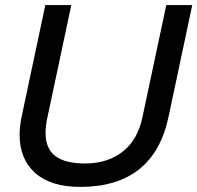

<svg xmlns="http://www.w3.org/2000/svg" viewBox="-20 -719 775 754"><path d="M57 -190Q57 -221 65 -261L158 -699H260L166 -257Q159 -226 159 -197Q159 -135 197.5 -106Q236 -77 315 -77Q401 -77 460.5 -122.5Q520 -168 539 -257L633 -699H735L642 -261Q584 15 295 15Q180 15 118.5 -39.5Q57 -94 57 -190Z"/></svg>

Font: Prompt
Style: Italic
Weight: 400
Italic angle: -12°
Designer: Katatrad Team
Foundry: CadsonDemak
Version: Version 1.001